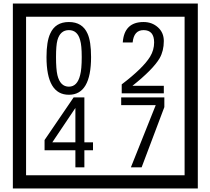

<svg xmlns="http://www.w3.org/2000/svg" viewBox="-20 -980 1195 1090"><path d="M1103 90H53V-960H1103ZM1028 15V-885H128V15ZM497 -656Q497 -442 371 -442Q244 -442 244 -656Q244 -744 265 -789Q294 -855 371 -855Q448 -855 477 -789Q497 -745 497 -656ZM444 -656Q444 -723 435 -752Q420 -809 371 -809Q322 -809 306 -752Q298 -723 298 -656Q298 -587 306 -553Q322 -488 371 -488Q419 -488 435 -554Q444 -587 444 -656ZM910 -450H671V-501Q792 -593 832 -658Q855 -696 855 -739Q855 -809 795 -809Q740 -809 733 -739H677Q685 -855 795 -855Q843 -855 876.5 -825Q910 -795 910 -747Q910 -691 886 -649Q848 -585 732 -493H910ZM508 -127H459V-30H408V-127H233V-185L398 -427H459V-172H508ZM408 -172V-367L277 -172ZM913 -372 784 -30H723L864 -383H668V-427H913Z"/></svg>

Font: Unicode BMP Fallback SIL
Style: Regular
Weight: 400
Foundry: NRSI, SIL International
Version: Version 5.1 Based on Unicode 5.1